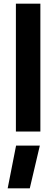

<svg xmlns="http://www.w3.org/2000/svg" viewBox="-20 -720 308 1051"><path d="M67 0V-700H201V0ZM22 311 68 77H198L143 311Z"/></svg>

Font: TitilliumText22L Xb
Style: Bold
Weight: 400
Designer: Campivisivi
Foundry: Campivisivi
Version: 1.000